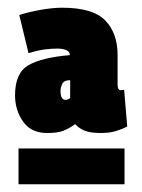

<svg xmlns="http://www.w3.org/2000/svg" viewBox="-20 -709 368 498"><path d="M19 -462Q19 -520 54 -540Q89 -560 161 -566V-567Q161 -575 152 -579Q143 -583 128 -583Q116 -583 98 -581Q80 -579 54 -571L30 -670Q54 -678 85.5 -683.5Q117 -689 141 -689Q221 -689 253 -656Q285 -623 285 -566V-491Q285 -481 287.5 -478Q290 -475 292 -475Q295 -475 297.5 -475.5Q300 -476 302 -476L310 -381Q297 -374 280.5 -369Q264 -364 241 -364Q216 -364 201 -369.5Q186 -375 175 -387Q158 -375 143.5 -369.5Q129 -364 102 -364Q61 -364 40 -393.5Q19 -423 19 -462ZM137 -473Q137 -450 150 -450Q157 -450 162 -455V-501Q146 -501 141.5 -491.5Q137 -482 137 -473ZM28 -231V-324H303V-231Z"/></svg>

Font: Georama Condensed Black
Style: Regular
Weight: 900
Width: 3
Designer: Jean-Baptiste Levee
Foundry: Production Type
Version: Version 1.000